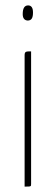

<svg xmlns="http://www.w3.org/2000/svg" viewBox="-20 -690 206 710"><path d="M64 -638C64 -623 70 -615 82 -614C97 -614 102 -624 102 -644C102 -661 96 -670 84 -670C71 -670 64 -660 64 -638ZM95 -500C76 -500 71 -500 71 -485V0C95 0 95 0 95 -10Z"/></svg>

Font: Yanone Kaffeesatz Extra Light
Style: Regular
Weight: 200
Designer: Yanone (Cyrillic: Daniel Pouzeot & Huerta Tipografica)
Foundry: Yanone
Version: Version 1.100;PS 001.100;hotconv 1.0.70;makeotf.lib2.5.58329